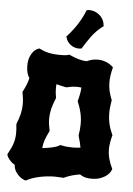

<svg xmlns="http://www.w3.org/2000/svg" viewBox="-63 -998 739 1070"><g transform="rotate(5 306.5 -462.5)"><path d="M597.2 -80.1 595.2 -75.2Q595.2 -74.7 590.6 -65.4Q585.9 -56.2 573.5 -45.2Q561 -34.2 539.3 -25.1Q517.6 -16.1 483.9 -16.1Q461.9 -16.1 446.8 -21.2Q431.6 -26.4 420.9 -34.2Q398.4 -30.8 376.7 -24.7Q355 -18.6 334 -8.8L331.1 -6.8L328.1 -7.8Q315.9 -7.8 304.9 -8.8Q293.9 -9.8 282.2 -9.8Q242.7 -9.8 200.9 -1.5Q159.2 6.8 126 23.9L121.1 25.9L117.2 24.9Q118.7 25.4 109.9 22Q101.1 18.6 89.4 9.5Q77.6 0.5 66.7 -15.4Q55.7 -31.2 53.2 -56.2Q40 -63.5 31.5 -72Q22.9 -80.6 17.8 -87.9Q12.7 -95.2 10.7 -100.3Q8.8 -105.5 8.8 -106L7.8 -110.8L9.8 -115.2Q19 -131.8 25.9 -146.5Q32.7 -161.1 37.1 -175Q41.5 -189 43.7 -203.4Q45.9 -217.8 45.9 -234.9Q45.9 -254.9 43 -279.8L43.9 -286.1Q56.6 -316.9 62.7 -343.3Q68.8 -369.6 68.8 -396Q68.8 -411.1 66.9 -427Q64.9 -442.9 62 -460L61 -464.8L63 -467.8Q74.2 -489.7 81.5 -508.1Q88.9 -526.4 92.8 -544.9Q85.4 -554.7 80.3 -571Q75.2 -587.4 75.2 -610.8Q75.2 -642.1 83.3 -661.9Q91.3 -681.6 101.3 -692.9Q111.3 -704.1 119.6 -708Q127.9 -711.9 128.9 -711.9L133.8 -713.9L138.2 -711.9Q163.6 -699.2 189.5 -693.6Q215.3 -688 244.1 -688Q255.9 -688 271.5 -688.2Q287.1 -688.5 299.8 -692.9L304.2 -693.8L308.1 -691.9Q334.5 -679.7 356.9 -673.3Q379.4 -667 401.9 -666Q414.1 -671.4 429.2 -675.8Q444.3 -680.2 463.9 -680.2Q483.4 -680.2 498.5 -675.5Q513.7 -670.9 524.2 -665Q534.7 -659.2 540.3 -654.3Q545.9 -649.4 546.9 -648.9L551.8 -644L549.8 -638.2Q544.4 -616.7 541.7 -597.4Q539.1 -578.1 539.1 -560.1Q539.1 -535.6 544.2 -512.9Q549.3 -490.2 559.1 -465.8L561 -462.9L560.1 -459Q557.1 -440.4 555.2 -423.6Q553.2 -406.7 553.2 -390.1Q553.2 -358.4 559.8 -329.3Q566.4 -300.3 580.1 -271L582 -268.1L580.1 -263.2Q574.7 -241.7 571.8 -223.4Q568.8 -205.1 568.8 -188Q568.8 -162.1 575.2 -137.5Q581.5 -112.8 595.2 -84ZM250 -445.8 249 -442.9Q234.9 -409.7 228.5 -382.6Q222.2 -355.5 222.2 -329.1Q222.2 -313.5 224.1 -297.9Q226.1 -282.2 230 -265.1L231 -261.2L229 -256.8Q214.8 -228.5 207.3 -206.8Q199.7 -185.1 198.2 -162.1Q210 -163.6 223.6 -165.5Q237.3 -167.5 250.2 -170.2Q263.2 -172.9 274.7 -176.8Q286.1 -180.7 293.9 -186L297.9 -188L301.8 -187Q318.8 -183.1 335.2 -181.6Q351.6 -180.2 367.2 -180.2Q388.7 -180.2 410.2 -183.1Q407.7 -197.3 404.1 -212.6Q400.4 -228 395 -245.1L394 -251Q399.9 -283.7 399.9 -314.9Q399.9 -346.7 393.3 -375.7Q386.7 -404.8 374 -435.1L372.1 -439L373 -443.8Q378.4 -462.9 381.8 -481Q385.3 -499 386.2 -517.1Q379.4 -518.1 372.8 -518.6Q366.2 -519 359.9 -519Q346.2 -519 332.5 -517.1Q318.8 -515.1 303.2 -511.2L295.9 -512.2Q281.7 -514.6 270 -517.8Q258.3 -521 246.1 -523.9Q245.1 -516.6 245.1 -509.8Q245.1 -502.9 245.1 -496.1Q245.1 -485.4 246.3 -474.1Q247.6 -462.9 250 -450.2ZM480 -868.2 474.6 -865.2Q438 -836.4 414.6 -804.2Q391.1 -772 370.6 -738.3L368.7 -734.4L362.8 -733.4Q360.4 -733.4 357.9 -732.9Q355.5 -732.4 353 -732.4Q340.3 -732.4 328.4 -736.6Q316.4 -740.7 306.6 -748Q296.9 -755.4 289.8 -765.4Q282.7 -775.4 279.8 -787.6L277.8 -793.5L281.7 -797.4Q311 -829.6 335 -866.2Q358.9 -902.8 376 -944.3L378.9 -950.2H384.8Q387.2 -951.2 389.4 -951.2Q391.6 -951.2 394 -951.2Q410.2 -951.2 425 -945.1Q439.9 -939 451.7 -928.5Q463.4 -918 470.7 -904.1Q478 -890.1 479 -874.5Z"/></g></svg>

Font: Hanalei Fill
Style: Regular
Weight: 400
Version: Version 1.000